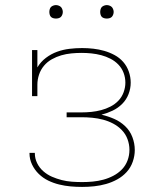

<svg xmlns="http://www.w3.org/2000/svg" viewBox="-20 -727 640 755"><path d="M303 8Q280 8 257.5 6Q235 4 212.5 -1.5Q190 -7 169.5 -17Q149 -27 132.5 -43Q116 -59 106 -80Q96 -101 96 -124Q96 -124 96 -125Q96 -126 96 -126H117Q117 -126 117 -125.5Q117 -125 117 -124Q117 -104 126 -85.5Q135 -67 150.5 -53.5Q166 -40 184.5 -32Q203 -24 222.5 -19Q242 -14 262.5 -12.5Q283 -11 303 -11Q324 -11 345 -13Q366 -15 386.5 -20.5Q407 -26 426 -36Q445 -46 459.5 -61Q474 -76 481.5 -96Q489 -116 489 -138Q489 -159 481.5 -179.5Q474 -200 459 -215.5Q444 -231 425 -241Q406 -251 385 -256.5Q364 -262 342.5 -264Q321 -266 300 -266H242V-285H300Q320 -285 339.5 -287Q359 -289 378 -294Q397 -299 414.5 -308Q432 -317 445.5 -331Q459 -345 466 -364Q473 -383 473 -402Q473 -422 466 -440.5Q459 -459 445.5 -473Q432 -487 414.5 -496Q397 -505 378 -510Q359 -515 339.5 -517Q320 -519 301 -519Q281 -519 260.5 -517Q240 -515 221 -509.5Q202 -504 184 -494Q166 -484 153 -468.5Q140 -453 133.5 -433.5Q127 -414 127 -394V-349H106V-530H127V-462Q140 -484 160.5 -499.5Q181 -515 204.5 -523.5Q228 -532 253 -535Q278 -538 303 -538Q325 -538 347 -535.5Q369 -533 390 -527Q411 -521 430.5 -510.5Q450 -500 464.5 -483.5Q479 -467 486.5 -445.5Q494 -424 494 -402Q494 -379 485.5 -357Q477 -335 460.5 -318.5Q444 -302 423 -292Q402 -282 379 -276Q405 -270 429 -259.5Q453 -249 472 -231Q491 -213 500.5 -188Q510 -163 510 -137Q510 -114 502 -91Q494 -68 478 -50.5Q462 -33 441 -21.5Q420 -10 397 -3.5Q374 3 350.5 5.5Q327 8 303 8ZM400 -654Q395 -654 389.5 -655.5Q384 -657 380.5 -660.5Q377 -664 375.5 -669.5Q374 -675 374 -680Q374 -685 375.5 -690.5Q377 -696 380.5 -699.5Q384 -703 389.5 -705Q395 -707 400 -707Q405 -707 410.5 -705Q416 -703 419.5 -699.5Q423 -696 425 -690.5Q427 -685 427 -680Q427 -675 425 -669.5Q423 -664 419.5 -660.5Q416 -657 410.5 -655.5Q405 -654 400 -654ZM200 -654Q195 -654 189.5 -655.5Q184 -657 180.5 -660.5Q177 -664 175.5 -669.5Q174 -675 174 -680Q174 -685 175.5 -690.5Q177 -696 180.5 -699.5Q184 -703 189.5 -705Q195 -707 200 -707Q205 -707 210.5 -705Q216 -703 219.5 -699.5Q223 -696 225 -690.5Q227 -685 227 -680Q227 -675 225 -669.5Q223 -664 219.5 -660.5Q216 -657 210.5 -655.5Q205 -654 200 -654Z"/></svg>

Font: Iosevka Curly Slab ThEx
Style: Regular
Weight: 100
Width: 7
Monospace: yes
Designer: Belleve Invis
Foundry: Belleve Invis
Version: Version 11.1.0; ttfautohint (v1.8.3)